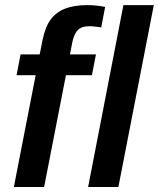

<svg xmlns="http://www.w3.org/2000/svg" viewBox="-20 -745 633 765"><path d="M242.7 -445.3 155.8 0H35.2L122.1 -445.3H45.9L62 -528.3H138.2L149.4 -585Q160.2 -638.2 182.1 -667.5Q204.1 -696.8 239.7 -710.7Q275.4 -724.6 328.6 -724.6Q363.3 -724.6 398.9 -717.3L383.3 -635.7Q379.4 -636.7 373.3 -637.5Q367.2 -638.2 360.4 -638.7Q354.5 -639.6 348.4 -640.1Q342.3 -640.6 336.9 -640.6Q304.7 -640.6 289.6 -624.8Q274.4 -608.9 267.1 -571.8L258.8 -528.3H362.3L346.2 -445.3ZM592.8 -724.6 451.7 0H331.1L471.7 -724.6Z"/></svg>

Font: Arimo SemiBold
Style: Italic
Weight: 600
Italic angle: -12°
Version: Version 1.33